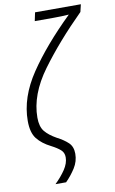

<svg xmlns="http://www.w3.org/2000/svg" viewBox="-103 -814 641 1069"><g transform="rotate(-10 217.0 -279.0)"><path d="M121 202H181Q212 171 235.5 134Q259 97 259 54Q259 14 235.5 -8.5Q212 -31 173 -51Q130 -75 108 -102Q86 -129 86 -180Q86 -310 184.5 -444Q283 -578 424 -718L434 -760H175L165 -712H269Q319 -712 358 -715Q209 -570 119.5 -437Q30 -304 30 -171Q30 -105 57 -70.5Q84 -36 134 -11Q167 6 185 22Q203 38 203 64Q203 98 179.5 133Q156 168 121 202Z"/></g></svg>

Font: Noto Sans Display SemiCondensed Light
Style: Italic
Weight: 300
Width: 4
Italic angle: -12°
Designer: Monotype Design Team
Foundry: Monotype Imaging Inc.
Version: Version 1.900